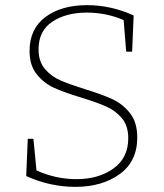

<svg xmlns="http://www.w3.org/2000/svg" viewBox="-20 -720 638 747"><path d="M311 -373Q379 -352 418.5 -333.5Q458 -315 486 -279.5Q514 -244 514 -185Q514 -92 445.5 -42.5Q377 7 273 7Q175 7 82 -35L88 -180H110L122 -57Q197 -23 277 -23Q364 -23 421.5 -64.5Q479 -106 479 -182Q479 -231 454 -260.5Q429 -290 392.5 -306Q356 -322 294 -341Q228 -361 189 -379Q150 -397 122.5 -431.5Q95 -466 95 -522Q95 -608 157 -654Q219 -700 319 -700Q411 -700 500 -660L494 -519H471L461 -642Q393 -671 318 -671Q237 -671 183.5 -635.5Q130 -600 130 -528Q130 -481 154.5 -452Q179 -423 214.5 -407.5Q250 -392 311 -373Z"/></svg>

Font: Bitter Pro ExtraLight
Style: Regular
Weight: 275
Designer: Sol Matas, and Bitter project Authors
Foundry: Sol Matas
Version: Version 1.010